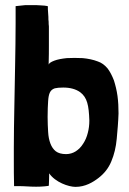

<svg xmlns="http://www.w3.org/2000/svg" viewBox="-20 -728 504 750"><path d="M275 2C313 2 343 -16 365 -33C387 -50 404 -71 415 -98C426 -124 433 -153 436 -186C439 -219 442 -252 443 -285C443 -308 442 -331 439 -353C436 -375 431 -395 425 -414C418 -432 410 -448 400 -461C389 -474 377 -483 362 -488C344 -495 324 -499 303 -501C281 -502 260 -502 241 -501C222 -499 205 -496 192 -491C179 -486 171 -481 170 -475C171 -506 171 -532 171 -551V-598V-625C170 -631 170 -637 170 -643C169 -648 169 -655 169 -662L167 -692V-703C167 -704 163 -705 154 -706C145 -707 134 -707 121 -708H79L41 -704V-638C41 -583 40 -527 39 -472C38 -417 37 -362 36 -309C35 -255 34 -202 34 -151V-106C34 -70 34 -35 35 -1C56 -1 78 -1 103 1C128 2 150 1 170 -2C171 -3 171 -6 171 -9C171 -13 172 -29 172 -42V-51C196 -16 248 2 275 2ZM238 -126C221 -126 207 -130 198 -137C189 -144 182 -154 177 -167C172 -180 169 -195 168 -213C167 -230 166 -250 166 -271C166 -297 167 -318 168 -333C169 -348 171 -359 175 -367C179 -375 185 -380 194 -383C202 -385 213 -386 227 -386C254 -386 276 -380 293 -368C321 -347 327 -316 329 -257C329 -240 327 -224 323 -209C319 -193 313 -179 305 -167C297 -154 287 -144 276 -137C265 -130 252 -126 238 -126Z"/></svg>

Font: Londrina Solid CC
Style: CC
Weight: 400
Designer: Marcelo Magalhaes
Foundry: Tipos Pereira
Version: Version 1.003;FEAKit 1.0